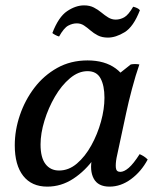

<svg xmlns="http://www.w3.org/2000/svg" viewBox="-20 -680 590 715"><path d="M388 15Q345 15 329 -15Q313 -45 323 -92L340 -172L375 -241L385 -375L467 -440Q483 -443 499 -440Q485 -400 471.5 -349Q458 -298 450 -260L414 -92Q410 -70 411.5 -55Q413 -40 428 -40Q442 -40 459.5 -55Q477 -70 500 -106Q509 -102 516 -97.5Q523 -93 530 -86Q506 -41 468 -13Q430 15 388 15ZM156 15Q98 15 66.5 -25Q35 -65 35 -139Q35 -195 54 -251Q73 -307 108 -353Q143 -399 193 -427Q243 -455 306 -455Q370 -455 411 -425Q452 -395 459 -345L406 -313Q406 -257 386.5 -199Q367 -141 332.5 -92.5Q298 -44 253 -14.5Q208 15 156 15ZM200 -45Q236 -45 266.5 -71Q297 -97 320 -138.5Q343 -180 356 -227Q369 -274 369 -316Q369 -361 354.5 -388Q340 -415 306 -415Q272 -415 240.5 -388.5Q209 -362 184.5 -320Q160 -278 145.5 -230.5Q131 -183 131 -142Q131 -93 149.5 -69Q168 -45 200 -45ZM476 -655Q484 -653 490.5 -650Q497 -647 501 -642Q477 -580 444 -560Q411 -540 382 -540Q360 -540 344.5 -548Q329 -556 317 -566.5Q305 -577 293 -585Q281 -593 266 -593Q250 -593 234 -584.5Q218 -576 200 -544Q193 -546 185.5 -550Q178 -554 175 -557Q198 -617 230 -638.5Q262 -660 293 -660Q314 -660 329.5 -652Q345 -644 357.5 -633.5Q370 -623 383 -615Q396 -607 411 -607Q427 -607 442.5 -615.5Q458 -624 476 -655Z"/></svg>

Font: Poltawski Nowy
Style: Italic
Weight: 400
Italic angle: -12°
Designer: Adam Pótawski, Mateusz Machalski, Borys Kosmynka, Ania Wieluska
Foundry: Capitalics.wtf
Version: Version 1.001;gftools[0.9.25]